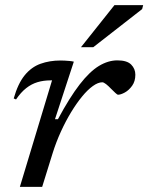

<svg xmlns="http://www.w3.org/2000/svg" viewBox="-20 -729 578 749"><path d="M183 -415.5Q182 -415.5 180.5 -415.5Q179 -415.5 177.5 -415.5Q150 -415.5 126.5 -408.5Q103 -401.5 82.2 -385.2Q61.5 -369 42.5 -341L33.5 -345Q50 -403 76.2 -435.2Q102.5 -467.5 138 -480.2Q173.5 -493 216 -493Q224.5 -493 233 -492.5Q241.5 -492 250.5 -491.2Q259.5 -490.5 268 -488.5L194.5 -264H206Q252 -349.5 291 -399.8Q330 -450 366 -471.8Q402 -493.5 438 -493.5Q475.5 -493.5 491.8 -477Q508 -460.5 508 -437.5Q508 -412 495.5 -394.5Q483 -377 467 -368.2Q451 -359.5 440.5 -359.5Q437.5 -359.5 430 -366.5Q422.5 -373.5 412.5 -383.5Q403 -393.5 393.8 -400.8Q384.5 -408 379 -408Q362.5 -408 342 -393.2Q321.5 -378.5 300 -352.2Q278.5 -326 257.2 -291Q236 -256 217.5 -215.5Q199 -175 185.5 -132L144.5 0H57.5ZM296 -545 426.5 -709H538.5L534.5 -693.5L344 -545Z"/></svg>

Font: Newsreader 10pt
Style: Italic
Weight: 400
Italic angle: -17°
Version: Version 1.003